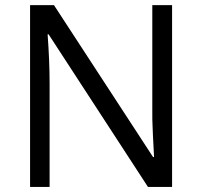

<svg xmlns="http://www.w3.org/2000/svg" viewBox="-20 -734 794 754"><path d="M655.8 0H561L170.9 -599.1H167Q174.8 -493.7 174.8 -405.8V0H98.1V-713.9H191.9L581.1 -117.2H585Q584 -130.4 580.6 -201.9Q577.1 -273.4 578.1 -304.2V-713.9H655.8Z"/></svg>

Font: f06187749
Style: Regular
Weight: 400
Foundry: Ascender Corporation
Version: Version 1.10